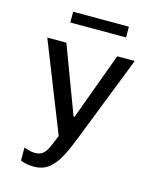

<svg xmlns="http://www.w3.org/2000/svg" viewBox="-127 -770 853 1044"><g transform="rotate(15 300.0 -248.5)"><path d="M163.8 186Q142.5 186 124.1 182.5Q105.8 179 88.8 172V98.2Q99.8 103 117 107.6Q134.2 112.2 150.2 112.2Q177.8 112.2 193.8 99.9Q209.8 87.5 222.4 60.8Q235 34 252.2 -10.2L53.8 -511H161.2L303 -133H308.5L447.5 -511H546.2L354 -20.5Q332.2 36.5 307.6 83.4Q283 130.2 249 158.1Q215 186 163.8 186ZM153.5 -622.5V-683H467.2V-622.5Z"/></g></svg>

Font: Chivo Mono Medium
Style: Regular
Weight: 500
Monospace: yes
Designer: Hector Gatti
Foundry: Omnibus-Type
Version: Version 1.008